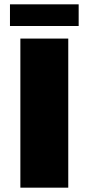

<svg xmlns="http://www.w3.org/2000/svg" viewBox="-20 -866 409 886"><path d="M74 0V-688H295V0ZM26 -746V-846H343V-746Z"/></svg>

Font: Archivo SemiBold Black
Style: Regular
Weight: 900
Version: Version 2.001